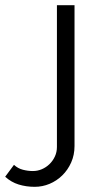

<svg xmlns="http://www.w3.org/2000/svg" viewBox="-145 -541 383 742"><path d="M-11 181Q-44 181 -73 172Q-102 163 -125 142L-91 96Q-76 110 -56.5 115Q-37 120 -18 120Q0 120 16.5 113Q33 106 46 93.5Q59 81 67 64Q75 47 75 27V-521H143V23Q143 58 130 87Q117 116 95.5 137Q74 158 46.5 169.5Q19 181 -11 181Z"/></svg>

Font: IngvarSans
Style: Regular
Weight: 400
Version: Version 1.000